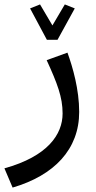

<svg xmlns="http://www.w3.org/2000/svg" viewBox="-50 -597 433 868"><path d="M7 251C195 196 308 78 308 -91C308 -192 279 -293 255 -359L161 -325C209 -220 233 -158 233 -84C233 11 165 110 -30 164ZM162 -417H210L288 -559L243 -577L187 -482L131 -577L86 -559Z"/></svg>

Font: FiraGO Unicode
Style: Regular
Weight: 400
Designer: bBox Type
Foundry: bBox Type GmbH
Version: Version 1.001;PS 001.001;hotconv 1.0.88;makeotf.lib2.5.64775